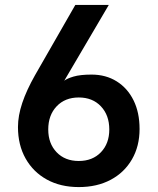

<svg xmlns="http://www.w3.org/2000/svg" viewBox="-20 -750 640 780"><path d="M300 10Q226 10 170.5 -20.5Q115 -51 84 -106Q53 -161 53 -234Q53 -280 70.5 -332Q88 -384 122 -444L286 -730H422L241 -422Q252 -431 279 -439Q306 -447 352 -447Q410 -447 454 -419.5Q498 -392 522.5 -342.5Q547 -293 547 -226Q547 -156 516 -102.5Q485 -49 429.5 -19.5Q374 10 300 10ZM300 -96Q356 -96 390 -131.5Q424 -167 424 -224Q424 -282 390 -318Q356 -354 300 -354Q244 -354 210 -318Q176 -282 176 -224Q176 -167 210 -131.5Q244 -96 300 -96Z"/></svg>

Font: Tiny
Style: Bold
Weight: 700
Monospace: yes
Designer: Philipp Nurullin, Konstantin Bulenkov
Foundry: JetBrains
Version: Version 2.251; ttfautohint (v1.8.4.7-5d5b)